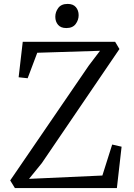

<svg xmlns="http://www.w3.org/2000/svg" viewBox="-20 -959 683 979"><path d="M56 0 32 -39 433 -625 490 -700 170 -690 121 -560 75 -565 96 -746H567L589 -709L193 -127L128 -47L502 -64L552 -222L600 -211L576 0ZM317.5 -816Q290 -816 276 -832.5Q262 -849 262 -873.5Q262 -898 277.2 -918.5Q292.5 -939 324.5 -939H325.5Q353 -939 367 -922.5Q381 -906 381 -881.5Q381 -857 365.8 -836.5Q350.5 -816 318.5 -816Z"/></svg>

Font: Merriweather Light 18pt Light
Style: Regular
Weight: 300
Version: Version 2.100